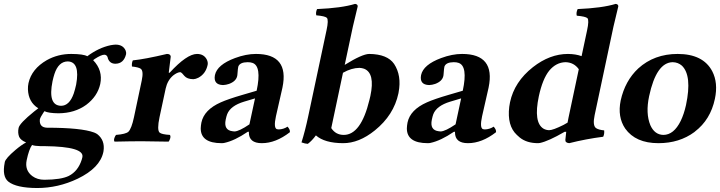

<svg xmlns="http://www.w3.org/2000/svg" viewBox="-36 -718 3661 976"><path d="M351.1 -288.1Q372.1 -403.3 309.1 -405.8Q261.7 -405.8 240.7 -341.8Q235.4 -325.2 231 -305.2Q206.1 -181.6 274.4 -180.2Q316.9 -180.2 338.9 -242.7Q345.7 -263.2 351.1 -288.1ZM169.9 24.9Q140.6 24.4 127 19Q111.3 40.5 99.6 96.2Q88.9 147.5 128.4 177.2Q153.8 195.8 189.5 195.8Q274.9 195.3 313.5 176.3Q360.8 152.3 379.4 93.8Q381.3 86.9 382.8 81.1Q394 27.3 192.9 24.9Q182.1 24.9 169.9 24.9ZM550.8 -394Q522.5 -394 512.7 -420.4Q511.2 -424.8 510.7 -428.2Q505.9 -439.5 494.6 -439.9Q479 -439.9 445.8 -418.5Q439.9 -414.6 437.5 -412.1Q487.8 -360.4 473.6 -291Q459.5 -228 402.3 -185.1Q343.8 -142.6 261.2 -142.1Q210.4 -142.6 189.9 -152.8Q188 -149.9 183.6 -143.6Q169.4 -122.6 166.5 -110.8Q163.1 -70.3 202.6 -68.8Q377 -68.8 442.4 -44.4Q453.1 -40 458.5 -36.1Q498.5 -4.9 490.2 50.3Q489.7 53.2 489.3 55.2Q472.2 135.7 358.9 190.4Q259.8 237.8 152.3 237.8Q46.9 237.3 6.3 205.1Q-25.9 178.7 -12.2 109.4Q-11.7 107.4 -11.7 106Q-7.8 86.9 43 43.9Q71.8 19.5 96.7 5.9Q70.3 -4.4 61.5 -22Q53.2 -42.5 58.6 -67.9Q63.5 -91.3 137.2 -150.9Q148.9 -160.2 158.7 -167.5Q108.4 -198.7 106 -263.7Q105.5 -280.3 108.9 -295.9Q125 -367.7 201.7 -412.1Q258.3 -443.8 326.2 -443.8Q388.7 -443.4 407.7 -432.1Q465.8 -475.6 526.9 -488.3Q540.5 -490.7 551.3 -491.2Q589.4 -491.2 602.5 -461.4Q606.4 -451.2 605 -442.9Q593.3 -394.5 550.8 -394Z M806.2 -268.1 774.9 -122.1Q761.2 -57.1 775.4 -43.9Q786.1 -34.7 827.6 -32.2Q834.5 -23.9 825.2 -4.4Q822.8 0 820.8 2Q734.9 0 684.1 0Q630.4 0 546.4 2Q539.6 -6.3 549.3 -25.4Q551.8 -29.8 553.7 -32.2Q603 -36.1 616.7 -48.3Q632.8 -64.5 645 -122.1L684.6 -309.1Q694.8 -357.4 679.2 -368.7Q667.5 -376.5 634.8 -379.9Q632.8 -397.5 639.2 -411.1Q699.2 -417 812.5 -443.8Q831.1 -443.8 832 -429.7Q832 -427.7 831.5 -426.8Q831.5 -425.8 821.8 -348.1H826.2Q913.6 -443.4 965.3 -443.8Q1001 -443.8 1015.6 -414.6Q1022 -400.9 1019.5 -388.2Q1009.8 -342.8 972.2 -322.8Q958.5 -315.9 946.8 -315.4Q915 -315.9 901.4 -332Q887.7 -348.6 883.8 -350.1Q880.9 -351.1 879.4 -351.1Q864.3 -350.1 843.8 -334Q815.4 -309.6 806.2 -268.1Z M1229.5 -48.3 1223.1 -47.9Q1156.7 -2.9 1105 8.3Q1096.2 10.3 1090.8 9.8Q983.9 9.8 984.4 -65.9Q984.9 -80.1 987.8 -95.2Q1001.5 -160.2 1086.4 -197.8Q1123.5 -214.4 1196.8 -235.8L1268.6 -256.8Q1295.4 -382.3 1247.1 -398.4Q1237.3 -401.9 1222.2 -401.9Q1183.1 -401.4 1175.3 -379.4Q1173.3 -373.5 1170.9 -339.8Q1170.4 -335 1169.9 -332Q1164.1 -304.7 1128.4 -291.5Q1112.8 -286.1 1097.7 -285.6Q1047.4 -287.1 1056.6 -336.4Q1067.9 -389.2 1158.7 -422.9Q1214.8 -443.8 1265.1 -443.8Q1435.1 -443.8 1399.9 -273.4Q1399.4 -271.5 1399.4 -271L1366.7 -127Q1354 -68.4 1371.1 -61.5Q1375.5 -60.1 1380.4 -60.1Q1404.8 -60.5 1425.8 -74.2Q1439.9 -58.1 1437.5 -45.9Q1365.7 9.8 1294.9 9.8Q1229 9.8 1229 -44.9Q1229.5 -46.9 1229.5 -48.3ZM1260.3 -217.8 1204.6 -201.2Q1135.3 -180.2 1118.7 -137.2Q1114.7 -126.5 1111.3 -109.9Q1100.1 -56.2 1146.5 -50.8Q1151.4 -50.3 1156.2 -49.8Q1180.2 -50.8 1231.9 -85.9Z M1530.8 -127 1624 -564.9Q1635.3 -616.7 1625.5 -627.4Q1616.2 -636.2 1571.8 -640.1Q1567.9 -654.3 1575.7 -671.9Q1700.7 -677.2 1769 -698.2Q1783.2 -696.3 1782.2 -685.1Q1781.7 -683.1 1757.8 -583L1716.3 -388.2Q1805.2 -443.4 1840.8 -443.8Q1933.1 -442.9 1967.3 -393.1Q2006.3 -334 1990.2 -248.5Q1989.7 -245.1 1989.3 -243.2Q1965.8 -132.8 1869.6 -55.2Q1788.6 10.3 1707.5 9.8Q1613.8 9.3 1569.8 -29.8Q1549.8 -2.4 1528.8 13.2Q1515.1 12.7 1496.6 5.9Q1515.1 -52.7 1530.8 -127ZM1707.5 -348.1 1647.9 -66.9Q1670.4 -32.2 1711.4 -32.2Q1798.8 -32.2 1841.8 -209.5Q1844.2 -220.2 1846.7 -230Q1871.6 -346.7 1814.5 -368.7Q1803.2 -372.6 1791 -373Q1750.5 -372.6 1707.5 -348.1Z M2277.3 -48.3 2271 -47.9Q2204.6 -2.9 2152.8 8.3Q2144 10.3 2138.7 9.8Q2031.7 9.8 2032.2 -65.9Q2032.7 -80.1 2035.6 -95.2Q2049.3 -160.2 2134.3 -197.8Q2171.4 -214.4 2244.6 -235.8L2316.4 -256.8Q2343.3 -382.3 2294.9 -398.4Q2285.2 -401.9 2270 -401.9Q2231 -401.4 2223.1 -379.4Q2221.2 -373.5 2218.8 -339.8Q2218.3 -335 2217.8 -332Q2211.9 -304.7 2176.3 -291.5Q2160.6 -286.1 2145.5 -285.6Q2095.2 -287.1 2104.5 -336.4Q2115.7 -389.2 2206.5 -422.9Q2262.7 -443.8 2313 -443.8Q2482.9 -443.8 2447.8 -273.4Q2447.3 -271.5 2447.3 -271L2414.6 -127Q2401.9 -68.4 2418.9 -61.5Q2423.3 -60.1 2428.2 -60.1Q2452.6 -60.5 2473.6 -74.2Q2487.8 -58.1 2485.4 -45.9Q2413.6 9.8 2342.8 9.8Q2276.9 9.8 2276.9 -44.9Q2277.3 -46.9 2277.3 -48.3ZM2308.1 -217.8 2252.4 -201.2Q2183.1 -180.2 2166.5 -137.2Q2162.6 -126.5 2159.2 -109.9Q2147.9 -56.2 2194.3 -50.8Q2199.2 -50.3 2204.1 -49.8Q2228 -50.8 2279.8 -85.9Z M2849.1 -94.7Q2851.6 -107.9 2854 -120.1L2906.2 -366.2Q2881.3 -400.9 2838.9 -401.9Q2791 -400.9 2755.9 -358.9Q2722.2 -316.9 2703.1 -229Q2674.8 -94.7 2727.5 -63.5Q2740.2 -56.6 2755.4 -56.2Q2774.9 -56.2 2828.6 -83Q2841.3 -89.4 2849.1 -94.7ZM2842.3 -47.9H2834Q2752.4 -0.5 2708.5 8.8Q2703.1 9.8 2699.2 9.8Q2641.6 9.8 2606 -19Q2599.1 -24.9 2591.3 -32.2Q2541 -79.1 2552.7 -175.3Q2554.2 -187.5 2556.6 -198.2Q2578.6 -302.2 2672.9 -376.5Q2758.8 -443.8 2851.1 -443.8Q2891.1 -443.4 2920.4 -432.6L2948.2 -563Q2959.5 -615.2 2950.2 -625.5Q2940.9 -634.3 2896 -638.2Q2891.6 -652.8 2900.4 -671.9Q3025.4 -677.2 3093.8 -698.2Q3107.9 -696.3 3106.9 -685.1Q3106.4 -683.1 3082.5 -583L2986.8 -132.8Q2975.6 -80.1 2993.7 -66.9Q3006.3 -58.1 3035.2 -55.2Q3037.1 -37.1 3030.3 -22.9Q2942.9 -11.7 2857.4 9.8Q2836.9 7.8 2837.9 -6.8Q2837.9 -8.8 2842.3 -47.9Z M3383.3 -401.9Q3300.3 -400.4 3263.7 -229Q3245.1 -142.1 3270 -81.5Q3291.5 -33.2 3335.9 -32.2Q3389.2 -32.2 3424.3 -103.5Q3440.9 -137.7 3451.2 -184.1Q3482.9 -334 3430.2 -384.3Q3410.6 -401.4 3383.3 -401.9ZM3119.1 -207Q3141.1 -307.1 3208.5 -370.1Q3289.6 -443.8 3408.7 -443.8Q3538.1 -443.8 3584.5 -356Q3615.2 -296.9 3598.1 -215.8Q3575.7 -109.4 3496.1 -48.8Q3494.6 -47.9 3494.1 -46.9Q3417.5 9.8 3311 9.8Q3194.8 9.8 3142.1 -64.5Q3102.1 -123.5 3119.1 -207Z"/></svg>

Font: Linux Libertine Slanted O
Style: Bold Slanted
Weight: 700
Designer: Philipp H. Poll
Foundry: Philipp H. Poll
Version: Version 5.0.0